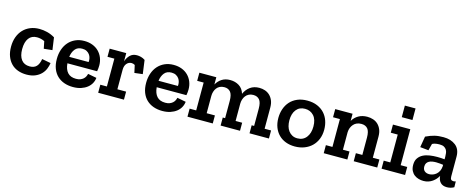

<svg xmlns="http://www.w3.org/2000/svg" viewBox="-32 -1271 4686 1892"><g transform="rotate(15 2310.5 -325.0)"><path d="M445 -161Q441 -131 428.5 -100.5Q416 -70 392 -45.5Q368 -21 331.5 -5.5Q295 10 244 10Q196 10 156 -4.5Q116 -19 87.5 -48Q59 -77 43 -119Q27 -161 27 -217Q27 -272 43.5 -316.5Q60 -361 90 -392.5Q120 -424 161.5 -441Q203 -458 253 -458Q293 -458 333 -448Q373 -438 412 -415L430 -289L344 -280L329 -354Q291 -372 251 -372Q197 -372 168 -333Q139 -294 139 -222Q139 -153 168 -114.5Q197 -76 254 -76Q299 -76 323 -101.5Q347 -127 355 -178L445 -161Z M919 -137Q916 -107 901.5 -80.5Q887 -54 861.5 -34Q836 -14 800 -2Q764 10 718 10Q669 10 628 -4.5Q587 -19 557 -47.5Q527 -76 510.5 -118.5Q494 -161 494 -217Q494 -269 509 -313Q524 -357 552 -389Q580 -421 620.5 -439.5Q661 -458 712 -458Q758 -458 795.5 -443.5Q833 -429 859.5 -402.5Q886 -376 900.5 -340Q915 -304 915 -262Q915 -233 909 -202H606Q611 -141 640.5 -108.5Q670 -76 726 -76Q752 -76 770 -83Q788 -90 800.5 -101Q813 -112 820 -126Q827 -140 830 -154ZM805 -268Q807 -288 802.5 -308Q798 -328 786.5 -343.5Q775 -359 756.5 -369Q738 -379 711 -379Q663 -379 638 -347.5Q613 -316 607 -268Z M1248 -456Q1268 -456 1289.5 -450.5Q1311 -445 1332 -431L1351 -291L1268 -281L1251 -358Q1242 -363 1234 -365.5Q1226 -368 1217 -368Q1188 -368 1168 -345Q1148 -322 1148 -281V-82H1237V0H974V-82H1041V-366H971V-449H1140V-365Q1152 -403 1178.5 -429.5Q1205 -456 1248 -456Z M1830 -137Q1827 -107 1812.5 -80.5Q1798 -54 1772.5 -34Q1747 -14 1711 -2Q1675 10 1629 10Q1580 10 1539 -4.5Q1498 -19 1468 -47.5Q1438 -76 1421.5 -118.5Q1405 -161 1405 -217Q1405 -269 1420 -313Q1435 -357 1463 -389Q1491 -421 1531.5 -439.5Q1572 -458 1623 -458Q1669 -458 1706.5 -443.5Q1744 -429 1770.5 -402.5Q1797 -376 1811.5 -340Q1826 -304 1826 -262Q1826 -233 1820 -202H1517Q1522 -141 1551.5 -108.5Q1581 -76 1637 -76Q1663 -76 1681 -83Q1699 -90 1711.5 -101Q1724 -112 1731 -126Q1738 -140 1741 -154ZM1716 -268Q1718 -288 1713.5 -308Q1709 -328 1697.5 -343.5Q1686 -359 1667.5 -369Q1649 -379 1622 -379Q1574 -379 1549 -347.5Q1524 -316 1518 -268Z M2518 0V-82H2543V-258Q2543 -322 2520.5 -348.5Q2498 -375 2457 -375Q2431 -375 2411.5 -365Q2392 -355 2379.5 -338.5Q2367 -322 2360.5 -301Q2354 -280 2354 -257V-82H2421V0H2223V-82H2247V-258Q2247 -322 2224.5 -348.5Q2202 -375 2162 -375Q2136 -375 2116.5 -365.5Q2097 -356 2084.5 -339.5Q2072 -323 2065.5 -302Q2059 -281 2059 -258V-82H2143V0H1885V-82H1952V-366H1886V-449H2059V-375Q2080 -413 2115 -435.5Q2150 -458 2200 -458Q2251 -458 2290.5 -433.5Q2330 -409 2346 -357Q2366 -403 2404 -430.5Q2442 -458 2497 -458Q2528 -458 2555.5 -448.5Q2583 -439 2604 -419Q2625 -399 2637.5 -369Q2650 -339 2650 -297V-82H2716V0Z M3220 -224Q3220 -171 3202.5 -128Q3185 -85 3153.5 -54.5Q3122 -24 3078 -7Q3034 10 2981 10Q2930 10 2888 -6Q2846 -22 2816 -52Q2786 -82 2769.5 -124.5Q2753 -167 2753 -220Q2753 -269 2768 -312.5Q2783 -356 2812 -388.5Q2841 -421 2885 -440Q2929 -459 2987 -459Q3045 -459 3089 -440Q3133 -421 3162 -389Q3191 -357 3205.5 -314.5Q3220 -272 3220 -224ZM3109 -227Q3109 -299 3074.5 -337Q3040 -375 2985 -375Q2928 -375 2896 -334.5Q2864 -294 2864 -226Q2864 -194 2871.5 -166.5Q2879 -139 2894.5 -118.5Q2910 -98 2932.5 -86Q2955 -74 2985 -74Q3043 -74 3076 -116Q3109 -158 3109 -227Z M3581 0V-82H3647V-258Q3647 -322 3624.5 -348.5Q3602 -375 3560 -375Q3509 -375 3480 -342Q3451 -309 3449 -261V-82H3516V0H3275V-82H3342V-366H3272V-449H3449V-376Q3471 -414 3509 -436Q3547 -458 3598 -458Q3630 -458 3658.5 -448.5Q3687 -439 3708 -419Q3729 -399 3741.5 -369Q3754 -339 3754 -297V-82H3821V0Z M3865 0V-82H3932V-366H3861V-449H4038V-82H4105V0ZM3926 -660H4035V-542H3926Z M4197 -416Q4222 -428 4243.5 -436Q4265 -444 4286 -449Q4307 -454 4328.5 -456Q4350 -458 4376 -458Q4451 -458 4499.5 -420Q4548 -382 4548 -306V-104Q4548 -82 4556 -73Q4564 -64 4581 -64Q4586 -64 4592.5 -65Q4599 -66 4604 -68L4605 -9Q4572 10 4533 10Q4490 10 4467 -14Q4444 -38 4441 -79V-81Q4431 -63 4417 -47Q4403 -31 4384.5 -18Q4366 -5 4343.5 2.5Q4321 10 4294 10Q4270 10 4245.5 3.5Q4221 -3 4201 -18Q4181 -33 4168.5 -57.5Q4156 -82 4156 -118Q4156 -160 4174.5 -186.5Q4193 -213 4222.5 -228Q4252 -243 4289.5 -248.5Q4327 -254 4365 -254Q4385 -254 4404.5 -253Q4424 -252 4441 -250V-275Q4441 -295 4438.5 -313.5Q4436 -332 4427 -346.5Q4418 -361 4401.5 -370Q4385 -379 4357 -379Q4336 -379 4317.5 -376Q4299 -373 4282 -364L4264 -295L4178 -304ZM4441 -194Q4424 -196 4406 -198Q4388 -200 4369 -200Q4349 -200 4330.5 -197Q4312 -194 4297.5 -186Q4283 -178 4274.5 -164.5Q4266 -151 4266 -130Q4266 -100 4284 -84.5Q4302 -69 4331 -69Q4350 -69 4369 -76Q4388 -83 4403.5 -96.5Q4419 -110 4429 -130.5Q4439 -151 4441 -178Z"/></g></svg>

Font: Zilla Slab SemiBold
Style: Regular
Weight: 600
Designer: Typotheque.com
Foundry: Typotheque type foundry
Version: Version 1.1; 2017